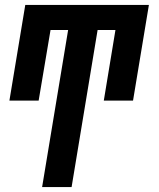

<svg xmlns="http://www.w3.org/2000/svg" viewBox="-20 -550 640 775"><path d="M150 205 255 -429H184L136 -144H18L82 -530H581L517 -144H399L446 -429H374L269 205Z"/></svg>

Font: Iosevka Slab Extended
Style: Bold Italic
Weight: 700
Width: 7
Italic angle: -9°
Monospace: yes
Designer: Belleve Invis
Foundry: Belleve Invis
Version: Version 11.1.0; ttfautohint (v1.8.3)